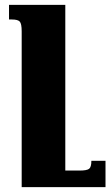

<svg xmlns="http://www.w3.org/2000/svg" viewBox="-20 -512 453 788"><path d="M413 148V256H69V-383Q69 -415 61 -423.5Q53 -432 29 -432H17V-492H248V188H307Q336 188 345.5 181Q355 174 355 148Z"/></svg>

Font: Noto Serif Armenian SemiCondensed Black
Style: Regular
Weight: 900
Width: 4
Designer: Monotype Design Team
Foundry: Monotype Imaging Inc.
Version: Version 2.008; ttfautohint (v1.8.4.7-5d5b)